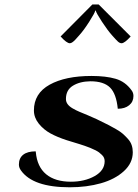

<svg xmlns="http://www.w3.org/2000/svg" viewBox="-20 -812 606 843"><path d="M413.1 -792.5 553.7 -651.9Q526.9 -622.1 513.7 -622.1Q505.9 -622.1 497.6 -629.6Q489.3 -637.2 472.2 -656.7Q452.1 -679.2 427.5 -716.8Q402.8 -754.4 400.4 -765.6H398.4Q396 -754.4 371.8 -716.6Q347.7 -678.7 327.6 -656.7Q314.9 -642.6 310.1 -637.2Q305.2 -631.8 298.6 -627Q292 -622.1 286.6 -622.1Q272.9 -622.1 246.1 -651.9L385.7 -792.5ZM286.1 10.3Q124 10.3 71.8 -64Q63 -76.2 63 -89.4Q63 -117.7 81.8 -132.6Q100.6 -147.5 136.7 -147.5L137.2 -144Q143.1 -79.6 182.6 -46.9Q222.2 -14.2 291 -14.2Q351.6 -14.2 395.5 -38.8Q439.5 -63.5 439.5 -104.5Q439.5 -111.8 436.8 -118.7Q434.1 -125.5 427.5 -131.8Q420.9 -138.2 414.6 -143.1Q408.2 -147.9 396.2 -153.6Q384.3 -159.2 376 -162.8Q367.7 -166.5 351.6 -171.9Q335.4 -177.2 326.9 -179.9Q318.4 -182.6 299.8 -188.2Q281.2 -193.8 273.4 -196.3Q232.4 -209.5 201.9 -226.1Q171.4 -242.7 150.1 -269.3Q128.9 -295.9 128.9 -327.1Q128.9 -401.9 198 -440.2Q267.1 -478.5 381.8 -478.5Q444.8 -478.5 487.5 -466.1Q530.3 -453.6 557.6 -415.5Q565.9 -404.8 565.9 -390.6Q565.9 -365.2 547.1 -349.9Q528.3 -334.5 497.1 -334.5Q490.7 -400.4 463.1 -427.7Q435.5 -455.1 377 -455.1Q331.1 -454.6 300.3 -435.8Q269.5 -417 269.5 -377.4Q269.5 -364.7 276.9 -354.7Q284.2 -344.7 298.8 -336.2Q313.5 -327.6 328.1 -321.5Q342.8 -315.4 365.7 -305.9Q388.7 -296.4 403.8 -289.1Q409.2 -286.6 419.9 -281.2Q443.8 -269.5 456.3 -263.2Q468.8 -256.8 488.8 -245.4Q508.8 -233.9 519.3 -224.6Q529.8 -215.3 541.5 -202.4Q553.2 -189.5 558.1 -174.8Q563 -160.2 563 -143.6Q563 -96.2 523.9 -60.5Q484.9 -24.9 422.9 -7.3Q360.8 10.3 286.1 10.3Z"/></svg>

Font: QumpellkaNo12
Style: Regular
Weight: 500
Designer: gluk (gluksza@wp.pl)
Foundry: gluk (gluksza@wp.pl)
Version: Version 00.480